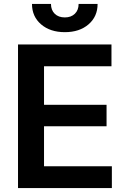

<svg xmlns="http://www.w3.org/2000/svg" viewBox="-20 -953 647 973"><path d="M71.3 0V-727.5H544.9V-617.2H203.1V-421.9H520V-313H203.1V-110.4H546.9V0ZM308.6 -790Q234.4 -790 188.2 -829.6Q142.1 -869.1 142.1 -933.1H238.3Q238.3 -901.9 257.3 -883.3Q276.4 -864.7 308.6 -864.7Q340.3 -864.7 359.4 -883.3Q378.4 -901.9 378.4 -933.1H474.6Q474.6 -869.1 428.7 -829.6Q382.8 -790 308.6 -790Z"/></svg>

Font: Inter Semi Bold
Style: Regular
Weight: 600
Designer: Rasmus Andersson
Foundry: rsms
Version: Version 4.000;git-e0f93cc